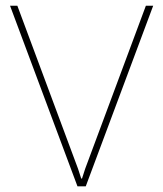

<svg xmlns="http://www.w3.org/2000/svg" viewBox="-20 -660 578 680"><path d="M41.5 -639.6 256.3 -62.5 267.6 -27.8H270.5L281.7 -62.5L496.6 -639.6H522.5L283.7 0H254.4L15.6 -639.6Z"/></svg>

Font: Yantramanav Thin
Style: Regular
Weight: 250
Version: Version 1.001;PS 1.0;hotconv 1.0.72;makeotf.lib2.5.5900; ttf